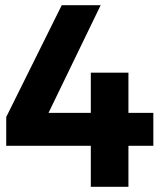

<svg xmlns="http://www.w3.org/2000/svg" viewBox="-20 -720 643 740"><path d="M571 -285V-158H475V0H330V-158H4V-269L218 -700H368L167 -285H330V-440H475V-285Z"/></svg>

Font: Montserrat SemiBold
Style: Regular
Weight: 600
Designer: Julieta Ulanovsky
Foundry: Julieta Ulanovsky
Version: Version 6.001